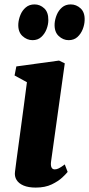

<svg xmlns="http://www.w3.org/2000/svg" viewBox="-20 -840 404 870"><path d="M142 10Q109 10 87 0.8Q65 -8.5 55 -24.8Q45 -41 48 -62Q50.5 -84.5 54.8 -115Q59 -145.5 64 -183.2Q69 -221 75.2 -265.5Q81.5 -310 88 -360.8Q94.5 -411.5 102 -467.5L46 -498L54 -539L247.5 -565.5L273.5 -553L211.5 -109Q209 -91 213.2 -81.8Q217.5 -72.5 228 -72.5Q237 -72.5 247 -77.5Q257 -82.5 273.5 -95L286.5 -61Q280.5 -53 262.5 -36Q244.5 -19 214.5 -4.5Q184.5 10 142 10ZM127.5 -658Q102 -658 81.5 -677Q61 -696 63 -732.5Q64.5 -753 72.8 -773Q81 -793 97 -806.5Q113 -820 136.5 -820Q161.5 -820 180.5 -802.2Q199.5 -784.5 199 -748.5Q199 -729 191 -708Q183 -687 167.2 -672.5Q151.5 -658 127.5 -658ZM291 -658Q266 -658 245.8 -677Q225.5 -696 227.5 -733Q229 -753 237.2 -773Q245.5 -793 261.2 -806.5Q277 -820 300.5 -820Q326 -820 345.5 -801.8Q365 -783.5 363.5 -748Q363 -728.5 354.8 -707.5Q346.5 -686.5 330.8 -672.2Q315 -658 291 -658Z"/></svg>

Font: Merriweather 24pt Black
Style: Italic
Weight: 900
Italic angle: -7.8°
Designer: Eben Sorkin
Foundry: Eben Sorkin
Version: Version 2.101